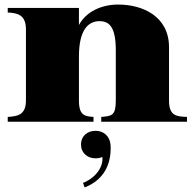

<svg xmlns="http://www.w3.org/2000/svg" viewBox="-20 -535 846 844"><path d="M723 -93V-327C723 -463 608 -515 499 -515C428 -515 359 -485 327 -425V-500H14V-480C53 -478 94 -472 94 -407V-93C94 -26 52 -24 14 -21V0H391V-21C355 -24 327 -25 327 -93V-287C327 -405 369 -442 417 -442C455 -442 489 -424 489 -315V-93C489 -26 471 -25 425 -21V0H802V-21C756 -23 723 -25 723 -93ZM345 269 352 289C450 251 470 168 466 102C463 63 435 40 400 40C363 40 336 64 336 100C336 137 364 161 400 161C411 161 421 159 430 155C435 201 398 248 345 269Z"/></svg>

Font: Sprat Black
Style: Regular
Weight: 900
Designer: Ethan Nakache
Foundry: Collletttivo
Version: Version 2.000;Glyphs 3.2 (3217)